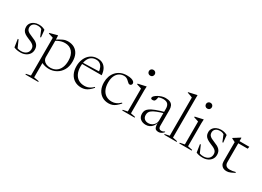

<svg xmlns="http://www.w3.org/2000/svg" viewBox="-23 -1597 3703 2717"><g transform="rotate(30 1828.0 -238.0)"><path d="M198 -464.5Q228 -464.5 251.5 -458.5Q275 -452.5 301 -438.5L313 -319.5H300L250.5 -440L279 -408.5Q257 -427.5 237.8 -435Q218.5 -442.5 195 -442.5Q146.5 -442.5 121.8 -420.2Q97 -398 97 -362Q97 -336.5 109.2 -319.2Q121.5 -302 146 -288.8Q170.5 -275.5 205.5 -262Q232.5 -252 254.2 -240Q276 -228 291.8 -212.5Q307.5 -197 316 -175.8Q324.5 -154.5 324.5 -126Q324.5 -85.5 303.8 -55Q283 -24.5 247 -7.2Q211 10 165.5 10Q133.5 10 107 5Q80.5 0 58 -10.5L38 -139H51.5L108.5 -9.5L75.5 -36Q88.5 -28 102 -22.2Q115.5 -16.5 131 -14Q146.5 -11.5 163.5 -11.5Q216.5 -11.5 248 -38.2Q279.5 -65 279.5 -111Q279.5 -133 271.5 -148.8Q263.5 -164.5 248.2 -176.2Q233 -188 211.8 -198Q190.5 -208 164.5 -218.5Q130 -232.5 105.2 -248.8Q80.5 -265 67.5 -288Q54.5 -311 54.5 -344.5Q54.5 -380.5 73.8 -407.5Q93 -434.5 125.8 -449.5Q158.5 -464.5 198 -464.5Z M814 -227.5Q814 -321 769.5 -371.8Q725 -422.5 649.5 -422.5Q622.5 -422.5 596.5 -416.5Q570.5 -410.5 542.5 -397.2Q514.5 -384 483 -361.5L480.5 -380Q519 -406 547.2 -422.5Q575.5 -439 597.2 -448.2Q619 -457.5 636.8 -461Q654.5 -464.5 671 -464.5Q735.5 -464.5 780 -438.2Q824.5 -412 847.8 -363.5Q871 -315 871 -247.5Q871 -165 837 -107.5Q803 -50 748.2 -20Q693.5 10 631 10Q601 10 573 4.2Q545 -1.5 520.5 -12.8Q496 -24 476 -41H511.5V217L594 232V244H384.5V232L459.5 217V-399.5Q453 -402.5 441.8 -406Q430.5 -409.5 415.2 -414Q400 -418.5 381.5 -424V-434L502.5 -466.5H508L511.5 -393V-112Q511.5 -85.5 527.2 -63.2Q543 -41 571.5 -28Q600 -15 637.5 -15Q693.5 -15 733 -41Q772.5 -67 793.2 -114.5Q814 -162 814 -227.5Z M1159.5 -464.5Q1211 -464.5 1246.5 -442Q1282 -419.5 1301.2 -379.5Q1320.5 -339.5 1324 -286.5H996V-307L1287 -316L1267 -297Q1263 -343 1248.5 -374.8Q1234 -406.5 1208.8 -423.2Q1183.5 -440 1147.5 -440Q1101.5 -440 1069 -417Q1036.5 -394 1019.5 -350.8Q1002.5 -307.5 1002.5 -245.5Q1002.5 -178 1024.8 -130.8Q1047 -83.5 1087.8 -58.8Q1128.5 -34 1185.5 -34Q1210.5 -34 1233 -40Q1255.5 -46 1278 -59.5Q1300.5 -73 1324 -95.5L1332.5 -86.5Q1302.5 -52 1275.2 -30.8Q1248 -9.5 1219.5 0.2Q1191 10 1157 10Q1095.5 10 1048.8 -18Q1002 -46 976 -97.8Q950 -149.5 950 -221Q950 -287.5 975 -343Q1000 -398.5 1047 -431.5Q1094 -464.5 1159.5 -464.5Z M1636.5 -464.5Q1680.5 -464.5 1709 -456.2Q1737.5 -448 1751 -434.8Q1764.5 -421.5 1764.5 -406.5Q1764.5 -396.5 1760.2 -388.2Q1756 -380 1748.2 -375.2Q1740.5 -370.5 1730 -370.5Q1720 -370.5 1710.5 -377.2Q1701 -384 1691 -394.2Q1681 -404.5 1668.8 -414.5Q1656.5 -424.5 1640.8 -431.2Q1625 -438 1603.5 -438Q1562 -438 1528 -416.5Q1494 -395 1474 -352Q1454 -309 1454 -245Q1454 -178.5 1475.5 -131.2Q1497 -84 1536.8 -59Q1576.5 -34 1631.5 -34Q1668 -34 1700.2 -47.8Q1732.5 -61.5 1768 -95.5L1776.5 -86.5Q1746 -51.5 1719.5 -30.5Q1693 -9.5 1665.2 0.2Q1637.5 10 1604 10Q1543.5 10 1498 -18Q1452.5 -46 1427 -97Q1401.5 -148 1401.5 -218Q1401.5 -269.5 1417.2 -314.2Q1433 -359 1463.2 -392.8Q1493.5 -426.5 1537.2 -445.5Q1581 -464.5 1636.5 -464.5Z M1921 -624.5Q1899.5 -624.5 1886.2 -638.8Q1873 -653 1873 -672.5Q1873 -692 1886.2 -705.8Q1899.5 -719.5 1921 -719.5Q1943 -719.5 1956 -705.8Q1969 -692 1969 -672.5Q1969 -653 1956 -638.8Q1943 -624.5 1921 -624.5ZM1955.5 -466.5 1952.5 -407V-27.5L2028 -12V0H1825.5V-12L1900.5 -27.5V-401Q1895 -403.5 1882.2 -407.8Q1869.5 -412 1853.8 -417Q1838 -422 1822.5 -426.5V-437.5L1950.5 -466.5Z M2371 -287.5 2373.5 -267Q2297.5 -245.5 2252 -227Q2206.5 -208.5 2183 -190.8Q2159.5 -173 2151.8 -154Q2144 -135 2144 -112Q2144 -72.5 2168.2 -50.5Q2192.5 -28.5 2232.5 -28.5Q2264 -28.5 2290.2 -43.5Q2316.5 -58.5 2332.2 -83Q2348 -107.5 2348 -136.5V-332Q2348 -378.5 2325 -404.8Q2302 -431 2249 -431Q2226.5 -431 2201.2 -425Q2176 -419 2146.5 -405.5L2175.5 -424Q2173 -408 2170.2 -394.2Q2167.5 -380.5 2164 -370.5Q2160.5 -360.5 2155.5 -355.5Q2150 -349 2140 -345.8Q2130 -342.5 2120 -342.5Q2107 -342.5 2099.5 -348.2Q2092 -354 2092 -363.5Q2092 -378.5 2109.2 -395.5Q2126.5 -412.5 2153.5 -427.5Q2180.5 -442.5 2211.5 -451.8Q2242.5 -461 2270.5 -461Q2319 -461 2347.5 -446.5Q2376 -432 2388 -404.8Q2400 -377.5 2400 -340V-81Q2400 -61.5 2405.8 -49.8Q2411.5 -38 2421.5 -32.8Q2431.5 -27.5 2445 -27.5Q2459 -27.5 2472 -31.8Q2485 -36 2501 -46.5V-33.5Q2480 -11 2459.8 -1.5Q2439.5 8 2418 8Q2392.5 8 2376.5 -2Q2360.5 -12 2353.8 -36.5Q2347 -61 2348 -103.5L2351 -105Q2341 -67.5 2320.8 -42Q2300.5 -16.5 2273 -3.2Q2245.5 10 2213.5 10Q2158.5 10 2123.8 -18.8Q2089 -47.5 2089 -103Q2089 -130.5 2099.2 -153.2Q2109.5 -176 2138.5 -197Q2167.5 -218 2223.2 -240Q2279 -262 2371 -287.5Z M2639 -27.5 2714 -12V0H2511.5V-12L2586.5 -27.5V-651Q2580 -654.5 2567.8 -659.5Q2555.5 -664.5 2538.5 -670.2Q2521.5 -676 2502 -682.5V-690.5L2635 -720.5H2640L2639 -655Z M2853.5 -624.5Q2832 -624.5 2818.8 -638.8Q2805.5 -653 2805.5 -672.5Q2805.5 -692 2818.8 -705.8Q2832 -719.5 2853.5 -719.5Q2875.5 -719.5 2888.5 -705.8Q2901.5 -692 2901.5 -672.5Q2901.5 -653 2888.5 -638.8Q2875.5 -624.5 2853.5 -624.5ZM2888 -466.5 2885 -407V-27.5L2960.5 -12V0H2758V-12L2833 -27.5V-401Q2827.5 -403.5 2814.8 -407.8Q2802 -412 2786.2 -417Q2770.5 -422 2755 -426.5V-437.5L2883 -466.5Z M3175.5 -464.5Q3205.5 -464.5 3229 -458.5Q3252.5 -452.5 3278.5 -438.5L3290.5 -319.5H3277.5L3228 -440L3256.5 -408.5Q3234.5 -427.5 3215.2 -435Q3196 -442.5 3172.5 -442.5Q3124 -442.5 3099.2 -420.2Q3074.5 -398 3074.5 -362Q3074.5 -336.5 3086.8 -319.2Q3099 -302 3123.5 -288.8Q3148 -275.5 3183 -262Q3210 -252 3231.8 -240Q3253.5 -228 3269.2 -212.5Q3285 -197 3293.5 -175.8Q3302 -154.5 3302 -126Q3302 -85.5 3281.2 -55Q3260.5 -24.5 3224.5 -7.2Q3188.5 10 3143 10Q3111 10 3084.5 5Q3058 0 3035.5 -10.5L3015.5 -139H3029L3086 -9.5L3053 -36Q3066 -28 3079.5 -22.2Q3093 -16.5 3108.5 -14Q3124 -11.5 3141 -11.5Q3194 -11.5 3225.5 -38.2Q3257 -65 3257 -111Q3257 -133 3249 -148.8Q3241 -164.5 3225.8 -176.2Q3210.5 -188 3189.2 -198Q3168 -208 3142 -218.5Q3107.5 -232.5 3082.8 -248.8Q3058 -265 3045 -288Q3032 -311 3032 -344.5Q3032 -380.5 3051.2 -407.5Q3070.5 -434.5 3103.2 -449.5Q3136 -464.5 3175.5 -464.5Z M3479.5 -111Q3479.5 -74 3499.8 -54.8Q3520 -35.5 3561.5 -35.5Q3581.5 -35.5 3603.8 -39Q3626 -42.5 3654 -50V-36.5Q3619 -18 3597.5 -8.8Q3576 0.5 3560.8 3.5Q3545.5 6.5 3528 6.5Q3500.5 6.5 3477.5 -4.5Q3454.5 -15.5 3440.8 -38.8Q3427 -62 3427 -97V-408L3369.5 -437.5V-443.5Q3380 -450 3389.8 -456Q3399.5 -462 3409 -468Q3418.5 -474 3428.2 -480.2Q3438 -486.5 3448.8 -493.5Q3459.5 -500.5 3472.5 -508.5H3479.5V-438.5ZM3455 -419.5V-454.5H3640L3633 -419.5Z"/></g></svg>

Font: Newsreader 36pt Light
Style: Regular
Weight: 300
Designer: Hugues Gentile
Foundry: Production Type
Version: Version 1.003